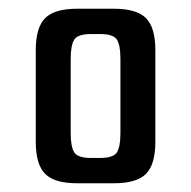

<svg xmlns="http://www.w3.org/2000/svg" viewBox="-20 -720 438 440"><path d="M62 -605Q62 -657 83.5 -678.5Q105 -700 157 -700H241Q293 -700 314.5 -678.5Q336 -657 336 -605V-395Q336 -343 314.5 -321.5Q293 -300 241 -300H157Q105 -300 83.5 -321.5Q62 -343 62 -395ZM189 -642Q158 -642 150 -629Q142 -616 142 -585V-415Q142 -384 150 -371Q158 -358 189 -358H209Q240 -358 248 -371Q256 -384 256 -415V-585Q256 -616 248 -629Q240 -642 209 -642Z"/></svg>

Font: Rationale
Style: Regular
Weight: 400
Designer: Cyreal (www.cyreal.org)
Foundry: Cyreal (www.cyreal.org)
Version: Version 1.011